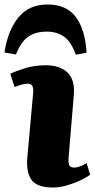

<svg xmlns="http://www.w3.org/2000/svg" viewBox="-44 -822 423 856"><path d="M104 -410Q107 -449 81 -449Q59 -449 21 -434L2 -493Q24 -504 66.5 -517.5Q109 -531 160 -531Q223 -531 257 -498.5Q291 -466 285 -397L262 -122Q260 -99 264 -87Q268 -75 286 -75Q300 -75 314.5 -81Q329 -87 342 -95L358 -43Q345 -33 317.5 -19.5Q290 -6 256.5 4Q223 14 192 14Q122 14 97 -19.5Q72 -53 78 -122ZM168 -802Q253 -802 294.5 -745.5Q336 -689 342 -587L294 -578Q273 -637 241 -659Q209 -681 165 -681Q112 -681 80 -657Q48 -633 27 -579L-24 -588Q-10 -684 37 -743Q84 -802 168 -802Z"/></svg>

Font: Literata 36pt ExtraBold
Style: Italic
Weight: 800
Italic angle: -2°
Designer: Latin by Veronika Burian and Jose Scaglione. Greek by Irene Vlachou. Cyrillic by Vera Evstafieva
Foundry: TypeTogether
Version: Version 3.002